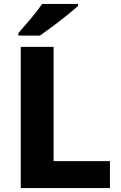

<svg xmlns="http://www.w3.org/2000/svg" viewBox="-20 -951 611 971"><path d="M85 0V-714H251V-136H536V0ZM375 -931H193Q170 -897 134 -854.5Q98 -812 73 -784V-771H182Q208 -789 245.5 -817Q283 -845 319 -874Q355 -903 375 -921Z"/></svg>

Font: Noto Sans UI Extra
Style: Regular
Weight: 800
Designer: Monotype Design Team
Foundry: Monotype Imaging Inc.
Version: Version 1.901